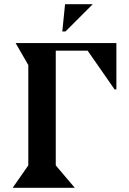

<svg xmlns="http://www.w3.org/2000/svg" viewBox="-20 -889 609 909"><path d="M114 -106V-581L54 -685H531V-466L523 -465L395 -649H244V-106L334 0H40ZM275 -740 288 -869H419L290 -740Z"/></svg>

Font: Bluu Next Cyrillic
Style: Bold
Weight: 700
Designer: Igor Stepanchenko
Foundry: Igor Stepanchenko
Version: Version 1.000